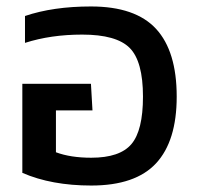

<svg xmlns="http://www.w3.org/2000/svg" viewBox="-20 -570 615 600"><path d="M265.1 9.8Q141.1 9.8 49.8 -29.8V-308.1H264.2L269 -225.1H154.8V-94.2Q200.2 -77.1 265.1 -77.1Q354.5 -77.1 390.6 -119.6Q426.8 -162.1 426.8 -268.1Q426.8 -378.4 385.3 -420.2Q343.8 -461.9 236.8 -461.9Q138.7 -461.9 58.1 -436V-520Q146 -549.8 264.2 -549.8Q403.3 -549.8 467.8 -479.7Q532.2 -409.7 532.2 -268.1Q532.2 -129.4 467.8 -59.8Q403.3 9.8 265.1 9.8Z"/></svg>

Font: Kanit
Style: Regular
Weight: 400
Designer: Katatrad Team
Foundry: CadsonDemak
Version: Version 1.000;PS 001.000;hotconv 1.0.88;makeotf.lib2.5.64775